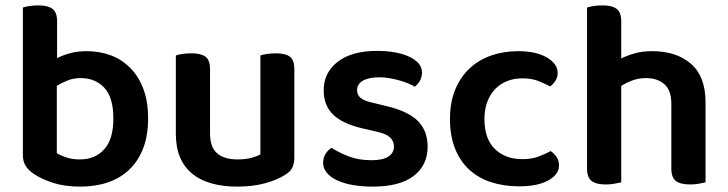

<svg xmlns="http://www.w3.org/2000/svg" viewBox="-20 -678 2704 713"><path d="M302 -488Q350 -488 391.5 -472.5Q433 -457 464 -425.5Q495 -394 512.5 -347.5Q530 -301 530 -238Q530 -175 512 -128Q494 -81 461 -49Q428 -17 381.5 -1Q335 15 278 15Q220 15 177 1Q134 -13 106 -32Q85 -46 75 -62.5Q65 -79 65 -102V-650Q73 -653 88.5 -655.5Q104 -658 123 -658Q158 -658 175 -645Q192 -632 192 -599V-462Q213 -473 240.5 -480.5Q268 -488 302 -488ZM280 -388Q253 -388 230.5 -379Q208 -370 191 -359V-109Q204 -101 226 -93.5Q248 -86 277 -86Q333 -86 367 -123.5Q401 -161 401 -238Q401 -316 367.5 -352Q334 -388 280 -388Z M1073 -93Q1073 -70 1065 -54.5Q1057 -39 1036 -27Q1007 -9 962.5 3Q918 15 861 15Q809 15 767 3.5Q725 -8 695 -32Q665 -56 649 -93Q633 -130 633 -181V-472Q641 -475 656.5 -477.5Q672 -480 691 -480Q726 -480 743 -467.5Q760 -455 760 -421V-183Q760 -131 786.5 -108.5Q813 -86 862 -86Q893 -86 914.5 -92Q936 -98 947 -105V-472Q955 -475 970.5 -477.5Q986 -480 1004 -480Q1040 -480 1056.5 -467.5Q1073 -455 1073 -421V-93Z M1568 -134Q1568 -64 1516 -24.5Q1464 15 1364 15Q1323 15 1289.5 9Q1256 3 1231.5 -8.5Q1207 -20 1193.5 -36.5Q1180 -53 1180 -73Q1180 -92 1188.5 -106Q1197 -120 1211 -129Q1239 -111 1275.5 -97Q1312 -83 1360 -83Q1401 -83 1422 -96.5Q1443 -110 1443 -134Q1443 -175 1383 -188L1327 -201Q1253 -218 1217.5 -252Q1182 -286 1182 -343Q1182 -408 1234 -448.5Q1286 -489 1380 -489Q1416 -489 1446.5 -483.5Q1477 -478 1499.5 -467.5Q1522 -457 1534.5 -442.5Q1547 -428 1547 -409Q1547 -391 1539 -377.5Q1531 -364 1520 -356Q1511 -362 1496.5 -368Q1482 -374 1464.5 -379Q1447 -384 1427.5 -387.5Q1408 -391 1389 -391Q1350 -391 1328 -378.5Q1306 -366 1306 -343Q1306 -326 1318.5 -315Q1331 -304 1362 -297L1411 -285Q1494 -266 1531 -229.5Q1568 -193 1568 -134Z M1919 -387Q1889 -387 1863.5 -377Q1838 -367 1819.5 -348Q1801 -329 1790 -301Q1779 -273 1779 -236Q1779 -162 1818 -124.5Q1857 -87 1919 -87Q1954 -87 1979.5 -96.5Q2005 -106 2025 -117Q2039 -107 2047.5 -94Q2056 -81 2056 -64Q2056 -30 2016 -8Q1976 14 1908 14Q1851 14 1803.5 -1.5Q1756 -17 1722 -48.5Q1688 -80 1669.5 -127Q1651 -174 1651 -236Q1651 -299 1671 -346.5Q1691 -394 1725.5 -425.5Q1760 -457 1806 -472.5Q1852 -488 1904 -488Q1971 -488 2011 -464.5Q2051 -441 2051 -407Q2051 -391 2042.5 -378Q2034 -365 2023 -357Q2003 -368 1978.5 -377.5Q1954 -387 1919 -387Z M2287 -1Q2278 1 2263 4Q2248 7 2229 7Q2194 7 2177 -6Q2160 -19 2160 -52V-650Q2168 -653 2183.5 -655.5Q2199 -658 2218 -658Q2253 -658 2270 -645Q2287 -632 2287 -599V-461Q2309 -472 2337.5 -480Q2366 -488 2401 -488Q2492 -488 2546 -441Q2600 -394 2600 -299V-1Q2592 1 2576.5 4Q2561 7 2543 7Q2507 7 2490 -6Q2473 -19 2473 -52V-293Q2473 -343 2447 -365.5Q2421 -388 2379 -388Q2352 -388 2329 -379.5Q2306 -371 2287 -359V-1Z"/></svg>

Font: Baloo Bhaina 2 SemiBold
Style: Regular
Weight: 600
Designer: Yesha Goshar, Manish Minz, Shuchita Grover and Ek Type
Foundry: Ek Type
Version: Version 1.640;hotconv 1.0.111;makeotfexe 2.5.65597; ttfautoh